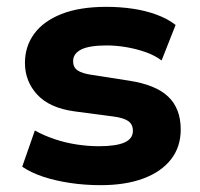

<svg xmlns="http://www.w3.org/2000/svg" viewBox="-20 -531 585 562"><path d="M275 11Q228 11 185 4.5Q142 -2 107 -13.5Q72 -25 45 -43L82 -149Q109 -134 140.5 -123.5Q172 -113 205 -108Q238 -103 269 -103Q320 -103 344.5 -114Q369 -125 369 -148Q369 -167 355.5 -176.5Q342 -186 312 -190L198 -205Q125 -215 89 -254Q53 -293 53 -347Q53 -395 80 -432Q107 -469 160 -490Q213 -511 292 -511Q331 -511 368.5 -505.5Q406 -500 438.5 -488Q471 -476 494 -458L453 -354Q433 -369 406 -378.5Q379 -388 349.5 -393Q320 -398 293 -398Q241 -398 217.5 -386Q194 -374 194 -352Q194 -334 207 -325Q220 -316 248 -312L357 -295Q436 -283 472.5 -248Q509 -213 509 -152Q509 -101 480.5 -64.5Q452 -28 399.5 -8.5Q347 11 275 11Z"/></svg>

Font: Nunito Sans 8pt ExtraBold
Style: Regular
Weight: 800
Version: Version 3.101;gftools[0.9.27]